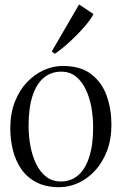

<svg xmlns="http://www.w3.org/2000/svg" viewBox="-20 -808 532 840"><path d="M25 -246.5Q25 -311.5 44.8 -362.2Q64.5 -413 97.8 -448Q131 -483 171.8 -501.2Q212.5 -519.5 254.5 -519.5Q333.5 -519.5 380.2 -482.8Q427 -446 447.2 -387.5Q467.5 -329 467.5 -263Q467.5 -198 447.8 -147Q428 -96 395.2 -60.8Q362.5 -25.5 322 -7.2Q281.5 11 239.5 11Q180.5 11 139.2 -10.5Q98 -32 73 -68.5Q48 -105 36.5 -151Q25 -197 25 -246.5ZM246.5 -14Q290.5 -14 322 -41.2Q353.5 -68.5 370.5 -121.5Q387.5 -174.5 387.5 -252Q387.5 -295.5 379.8 -338.5Q372 -381.5 355.2 -416.8Q338.5 -452 312 -473.2Q285.5 -494.5 247.5 -494.5Q203.5 -494.5 171.5 -467.8Q139.5 -441 122.2 -388.2Q105 -335.5 105 -257.5Q105 -213 113 -169.8Q121 -126.5 138 -91.2Q155 -56 181.8 -35Q208.5 -14 246.5 -14ZM219.5 -573 206.5 -583 326 -788.5 389 -746.5Q378 -725.5 357.8 -701Q337.5 -676.5 313.2 -652.2Q289 -628 264.8 -607.2Q240.5 -586.5 220.5 -573Z"/></svg>

Font: Merriweather 144pt Light
Style: Regular
Weight: 300
Version: Version 2.100